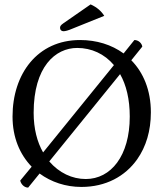

<svg xmlns="http://www.w3.org/2000/svg" viewBox="-20 -840 742 873"><path d="M108 13 160 -51C213 -12 279 10 350 10C461 10 549 -38 604 -116C644 -173 666 -245 666 -329C666 -430 632 -510 577 -566L627 -628C625 -643 610 -658 591 -658L542 -597C487 -637 419 -658 344 -658C150 -658 37 -504 37 -310C37 -215 70 -138 124 -82L72 -19C75 -4 89 13 108 13ZM526 -503C554 -454 570 -389 570 -310C570 -131 484 -26 370 -26C308 -26 249 -54 204 -106ZM331 -622C396 -622 455 -595 498 -544L176 -147C149 -194 133 -255 133 -327C133 -537 232 -622 331 -622ZM392 -820 268 -734C255 -725 253 -720 253 -713C253 -705 259 -698 268 -698C277 -698 289 -701 310 -710L454 -768C441 -789 421 -807 392 -820Z"/></svg>

Font: Libertinus Math
Style: Regular
Weight: 400
Designer: Philipp H. Poll, Khaled Hosny
Foundry: Caleb Maclennan
Version: Version 7.050;RELEASE